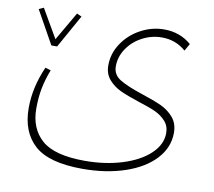

<svg xmlns="http://www.w3.org/2000/svg" viewBox="-72 -613 876 787"><g transform="rotate(10 366.5 -219.5)"><path d="M507 -252Q559 -235 589.5 -221Q620 -207 641.5 -182Q663 -157 663 -118Q663 -57 618.5 -9Q574 39 495.5 65.5Q417 92 319 92Q179 92 119 38Q59 -16 59 -116Q59 -202 98 -290L121 -283Q105 -242 97.5 -203.5Q90 -165 90 -119Q90 -36 143 11Q196 58 323 58Q407 58 478 36Q549 14 590.5 -25Q632 -64 632 -112Q632 -141 614 -161Q596 -181 569.5 -193Q543 -205 498 -219Q449 -235 420 -248.5Q391 -262 370.5 -285.5Q350 -309 350 -344Q350 -394 378.5 -436.5Q407 -479 453.5 -504Q500 -529 551 -529Q617 -529 664 -488L647 -458Q605 -495 547 -495Q505 -495 466.5 -475Q428 -455 404.5 -420.5Q381 -386 381 -346Q381 -311 412 -292Q443 -273 507 -252ZM118 -412 187 -531 207 -522 130 -384H106L29 -522L49 -531Z"/></g></svg>

Font: FiraGO UltraLight
Style: Regular
Weight: 200
Designer: bBox Type
Foundry: bBox Type GmbH
Version: Version 1.001